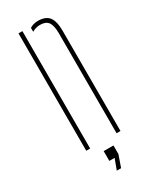

<svg xmlns="http://www.w3.org/2000/svg" viewBox="-195 -655 683 850"><g transform="rotate(-30 146.5 -230.5)"><path d="M60 0V-600H80V0ZM215 0V-514Q214.5 -552.5 202 -568.8Q189.5 -585 161 -585Q149.5 -585 139.2 -582Q129 -579 120 -573.5V-593.5Q128.5 -599 139 -602Q149.5 -605 161 -605Q200 -605 217.2 -584Q234.5 -563 235 -514V0ZM133 144 153 90H126V40H176V84L155 144Z"/></g></svg>

Font: Big Shoulders Stencil Display Thin Thin
Style: Regular
Weight: 250
Version: Version 2.001